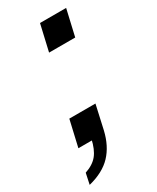

<svg xmlns="http://www.w3.org/2000/svg" viewBox="-200 -529 588 719"><g transform="rotate(-30 93.5 -169.0)"><path d="M-36 140 -26 93Q10 81 28.5 58Q47 35 56 -7L92 0H-4L22 -113H135L112 -10Q98 50 63 87Q28 124 -36 140ZM80 -365 106 -478H219L193 -365Z"/></g></svg>

Font: Instrument Sans Condensed Medium
Style: Italic
Weight: 500
Width: 3
Italic angle: -13°
Designer: Rodrigo Fuenzalida
Foundry: fragTYPE
Version: Version 1.000;gftools[0.9.28]